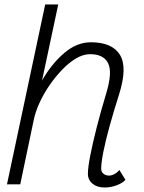

<svg xmlns="http://www.w3.org/2000/svg" viewBox="-20 -820 640 854"><path d="M511 -64 538 -20Q524 -5 498 4.5Q472 14 445 14Q412 14 391.5 -3Q371 -20 371 -47Q371 -75 381.5 -128.5Q392 -182 410 -253Q428 -324 452 -403Q481 -498 461 -538.5Q441 -579 381 -579Q350 -579 318 -560Q286 -541 255.5 -509Q225 -477 199 -439Q173 -401 155 -361Q137 -321 130 -286L70 0H11L181 -800H239L167 -462Q210 -537 266 -584.5Q322 -632 384 -632Q479 -632 513.5 -576Q548 -520 509 -398Q486 -326 468 -261Q450 -196 440 -146Q430 -96 430 -69Q430 -56 440 -47.5Q450 -39 465 -39Q476 -39 488.5 -45.5Q501 -52 511 -64Z"/></svg>

Font: Victor Mono Thin ExtraLight
Style: Italic
Weight: 250
Italic angle: -12°
Monospace: yes
Version: Version 1.561;gftools[0.9.30]